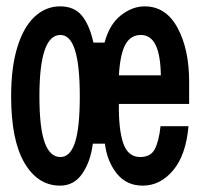

<svg xmlns="http://www.w3.org/2000/svg" viewBox="-20 -572 640 604"><path d="M423 -462Q391 -462 374.5 -432Q358 -402 354 -335H486Q485 -399 469.5 -430.5Q454 -462 423 -462ZM170 -462Q137 -462 120.5 -414Q104 -366 104 -269Q104 -170 120.5 -124Q137 -78 170 -78Q201 -78 216 -124Q231 -170 231 -269Q231 -366 216 -414Q201 -462 170 -462ZM169 -552Q213 -552 237 -523.5Q261 -495 274 -438H309Q324 -495 360 -523.5Q396 -552 435 -552Q502 -552 538.5 -484.5Q575 -417 575 -315V-245H354Q353 -163 368 -120.5Q383 -78 421 -78Q454 -78 467 -103Q480 -128 485 -175H573Q565 -84 524.5 -36Q484 12 429 12Q378 12 347.5 -26Q317 -64 310 -120H272Q265 -64 239 -26Q213 12 169 12Q99 12 57 -59.5Q15 -131 15 -269Q15 -360 34.5 -423.5Q54 -487 89 -519.5Q124 -552 169 -552Z"/></svg>

Font: Fliege Mono Thin
Style: Regular
Weight: 100
Version: Version 0.020;Glyphs 3.3 (3306)